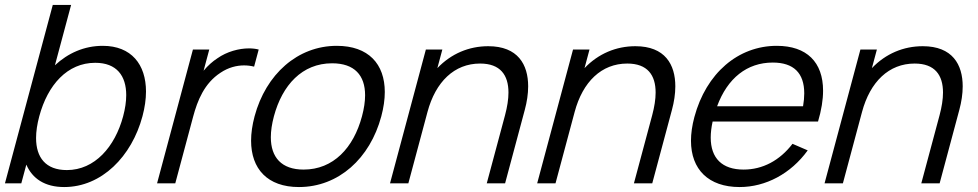

<svg xmlns="http://www.w3.org/2000/svg" viewBox="-45 -740 3947 775"><path d="M369.8 -555C294.8 -555 229.4 -525.5 176.7 -476.5L242 -720H168L-25 0H41L61.3 -75.5C85.3 -19.5 135.5 15 214 15C365.5 15 486.6 -108.5 530 -270.5C539.5 -306 544.3 -339.6 544.3 -370.5C544.3 -479.9 485.1 -555 369.8 -555ZM224.9 -53.5C139 -53.5 100.6 -104.8 100.6 -182.8C100.6 -209.3 105 -238.8 113.5 -270.5C147.6 -397.5 226.9 -486.5 339.4 -486.5C426.3 -486.5 464.5 -433.8 464.5 -356.1C464.5 -330 460.2 -301.1 452 -270.5C419.1 -147.5 337.4 -53.5 224.9 -53.5Z M832.2 -504.5C813.5 -492.5 793.8 -475 776.8 -454.5L799.7 -540H733.7L589 0H662.5L734.7 -269.5C752 -334 779.8 -404 845.2 -446.5C877.2 -468 910.5 -476 940.3 -476C954.8 -476 968.5 -474.1 980.7 -471L999.2 -540C987.7 -543.1 974.4 -544.7 960.1 -544.7C919.5 -544.7 871 -531.9 832.2 -504.5Z M1161.6 15C1321.6 15 1448.6 -100.5 1494.1 -270.5C1503.5 -305.6 1508.2 -338.5 1508.2 -368.6C1508.2 -481.7 1442.3 -555 1314.4 -555C1156.4 -555 1028.2 -440.5 982.6 -270.5C973.2 -235.3 968.5 -202.3 968.5 -172.1C968.5 -58.6 1034.5 15 1161.6 15ZM1180.5 -55.5C1091.3 -55.5 1048.2 -104.9 1048.2 -186C1048.2 -211.3 1052.4 -239.6 1060.6 -270.5C1094.4 -396.5 1174.5 -484.5 1295.5 -484.5C1386 -484.5 1428.7 -435.9 1428.7 -355.5C1428.7 -330.2 1424.5 -301.7 1416.1 -270.5C1382 -143 1300.5 -55.5 1180.5 -55.5Z M1925.7 -553.5C1848.2 -553.5 1776.1 -523.5 1720.4 -465L1740.5 -540H1674L1529.3 0H1603.3L1680.5 -288C1713.2 -410 1788.9 -483.5 1892.9 -483.5C1974.5 -483.5 2007.4 -437.1 2007.4 -366.5C2007.4 -339.3 2002.5 -308.6 1993.7 -275.5L1919.8 0H1993.8L2073.4 -297C2081.9 -328.4 2086.9 -360.8 2086.9 -391.5C2086.9 -479.3 2045.7 -553.5 1925.7 -553.5Z M2519.7 -553.5C2442.2 -553.5 2370.1 -523.5 2314.4 -465L2334.5 -540H2268L2123.3 0H2197.3L2274.5 -288C2307.2 -410 2382.9 -483.5 2486.9 -483.5C2568.5 -483.5 2601.4 -437.1 2601.4 -366.5C2601.4 -339.3 2596.5 -308.6 2587.7 -275.5L2513.8 0H2587.8L2667.4 -297C2675.9 -328.4 2680.9 -360.8 2680.9 -391.5C2680.9 -479.3 2639.7 -553.5 2519.7 -553.5Z M2831.5 -249.5H3257C3270.7 -295.5 3277.3 -337.2 3277.3 -373.9C3277.3 -488.9 3211.7 -555 3090.4 -555C2934.4 -555 2805.3 -444.5 2757.8 -267.5C2748.6 -233.1 2744.1 -201.1 2744.1 -171.9C2744.1 -56.1 2814.8 15 2940.6 15C3045.1 15 3147 -38.5 3215.3 -133L3153.9 -159.5C3102.3 -92 3033.5 -55.5 2956.5 -55.5C2869.6 -55.5 2823.8 -101.6 2823.8 -184.6C2823.8 -204.2 2826.3 -225.9 2831.5 -249.5ZM3074.3 -487.5C3158.5 -487.5 3201.3 -445.3 3201.3 -363.1C3201.3 -347.2 3199.7 -329.8 3196.5 -311H2849.5C2891.4 -424.5 2970.3 -487.5 3074.3 -487.5Z M3679.7 -553.5C3602.2 -553.5 3530.1 -523.5 3474.4 -465L3494.5 -540H3428L3283.3 0H3357.3L3434.5 -288C3467.2 -410 3542.9 -483.5 3646.9 -483.5C3728.5 -483.5 3761.4 -437.1 3761.4 -366.5C3761.4 -339.3 3756.5 -308.6 3747.7 -275.5L3673.8 0H3747.8L3827.4 -297C3835.9 -328.4 3840.9 -360.8 3840.9 -391.5C3840.9 -479.3 3799.7 -553.5 3679.7 -553.5Z"/></svg>

Font: Manrope
Style: RegularItalic
Weight: 400
Italic angle: -15°
Designer: Mikhail Sharanda
Foundry: Mikhail Sharanda
Version: Version 4.502;hotconv 1.0.109;makeotfexe 2.5.65596